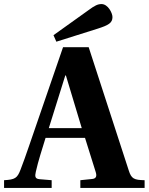

<svg xmlns="http://www.w3.org/2000/svg" viewBox="-48 -924 731 944"><path d="M215 -751 229 -719 432 -783C485 -800 505 -811 505 -840C505 -860 483 -904 451 -904C433 -904 418 -897 387 -874ZM-28 0H206V-38L146 -43C124 -45 123 -57 128 -79C140 -133 158 -187 176 -246H370L422 -80C429 -59 426 -46 405 -44L347 -38V0H663V-38C611 -39 598 -45 585 -86L388 -692H262L146 -355C110 -252 77 -151 53 -90C37 -48 26 -41 -28 -38ZM192 -294 273 -553H276L354 -294Z"/></svg>

Font: Heuristica
Style: Bold
Weight: 700
Version: Version 1.0.1